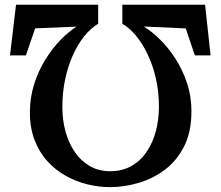

<svg xmlns="http://www.w3.org/2000/svg" viewBox="-20 -772 910 792"><path d="M826 -752.5 848.6 -543.6H783.8L746.1 -654.8L572.7 -662.7Q604.8 -643.6 639.4 -609.7Q674 -575.8 703.6 -530Q733.2 -484.2 751.6 -428.9Q770 -373.7 769.7 -311.6Q769.3 -225.6 738.4 -166.1Q707.6 -106.6 657.5 -69.9Q607.5 -33.3 548.7 -16.7Q490 -0.1 434.1 -0.1Q388.3 -0.1 341.5 -11.4Q294.7 -22.7 252 -46.4Q209.3 -70 175.7 -106.8Q142.2 -143.6 122.7 -194.2Q103.2 -244.9 103.4 -309.9Q103.7 -371 121.2 -425.9Q138.7 -480.7 167.3 -526.6Q196 -572.5 229.5 -607Q263 -641.5 295.5 -662.1L125.1 -655.1L86.8 -543.6H21.3L46.1 -752.5H385V-674.1Q354.5 -656 327.7 -622.8Q301 -589.6 280.6 -544.3Q260.2 -499.1 248.7 -444.6Q237.2 -390.1 237.2 -329.5Q237.2 -277.3 250.1 -229.8Q263.1 -182.3 288.2 -145.4Q313.4 -108.4 350.2 -87.1Q387.1 -65.7 434.5 -65.7Q483.7 -65.7 521.3 -86.8Q559 -107.9 584.3 -144.9Q609.7 -181.9 622.7 -230.1Q635.6 -278.2 635.6 -332.6Q635.6 -393.5 623.1 -448.2Q610.5 -502.8 589 -547.9Q567.4 -593 540.4 -625.3Q513.4 -657.6 484.6 -674.1V-752.5Z"/></svg>

Font: Merriweather Light
Style: Regular
Weight: 300
Designer: Eben Sorkin
Foundry: Eben Sorkin
Version: Version 2.100